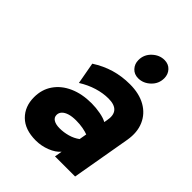

<svg xmlns="http://www.w3.org/2000/svg" viewBox="-212 -843 965 965"><g transform="rotate(45 270.5 -360.0)"><path d="M214 12Q137 12 95.5 -29Q54 -70 54 -136Q54 -191 82.5 -232.2Q111 -273.5 162 -296.2Q213 -319 281 -319Q312 -319 343.8 -313Q375.5 -307 392 -297L395 -312Q403.5 -354 385.5 -375Q367.5 -396 324 -396Q285 -396 244 -383.5Q203 -371 163 -346L142 -462Q190 -493 241 -508Q292 -523 349 -523Q415.5 -523 461.2 -497Q507 -471 527.2 -424.2Q547.5 -377.5 537 -316L482 0H339L346 -40Q326.5 -17 289.8 -2.5Q253 12 214 12ZM256 -116Q284.5 -116 313.2 -124Q342 -132 365 -149L372 -189Q358 -194.5 335.5 -198.8Q313 -203 286 -203Q258 -203 238 -196.8Q218 -190.5 207.5 -179.2Q197 -168 197 -153Q197 -135 212.8 -125.5Q228.5 -116 256 -116ZM357 -573Q328.5 -573 310.8 -592.2Q293 -611.5 293 -639Q293 -678 321.5 -705Q350 -732 386 -732Q414.5 -732 432.2 -713Q450 -694 450 -666Q450 -627 421.5 -600Q393 -573 357 -573Z"/></g></svg>

Font: Overpass Black
Style: Italic
Weight: 900
Italic angle: -10°
Designer: Delve Withrington, Dave Bailey, Thomas Jockin
Foundry: Delve Fonts LLC
Version: Version 4.000